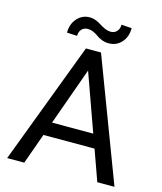

<svg xmlns="http://www.w3.org/2000/svg" viewBox="-129 -986 914 1081"><g transform="rotate(15 328.5 -446.0)"><path d="M115.7 0H16.1L284.7 -710.9H372.6L641.6 0H541.5L477.5 -178.7H179.7ZM328.6 -593.8 208.5 -258.3H448.7ZM443.8 -892.1 503.9 -887.7Q503.9 -836.9 474.6 -804.4Q445.3 -772 400.9 -772Q378.4 -772 359.6 -779.5Q340.8 -787.1 329.3 -795.9Q317.9 -804.7 301.3 -812.3Q284.7 -819.8 266.6 -819.8Q245.6 -819.8 231.9 -805.4Q218.3 -791 218.3 -766.6L158.7 -769.5Q158.7 -819.8 188 -852.8Q217.3 -885.7 261.2 -885.7Q280.3 -885.7 298.8 -878.2Q317.4 -870.6 330.1 -861.8Q342.8 -853 360.4 -845.5Q377.9 -837.9 395.5 -837.9Q416.5 -837.9 430.2 -852.8Q443.8 -867.7 443.8 -892.1Z"/></g></svg>

Font: Bert Sans Medium
Style: Regular
Weight: 500
Designer: Christian Robertson, Adam Twardoch, & Cristiano Sobral
Foundry: Google
Version: Version 12.135;January 10, 2020;FontCreator 12.0.0.2547 64-b